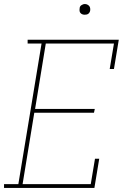

<svg xmlns="http://www.w3.org/2000/svg" viewBox="-30 -932 650 952"><path d="M-10 0V-19H61L176 -716H107V-735H559L535 -590H514L535 -716H197L144 -392H440L436 -373H140L82 -19H420L441 -145H462L438 0ZM390 -859Q384 -859 378.5 -861Q373 -863 369 -867.5Q365 -872 364.5 -878.5Q364 -885 365 -891Q365 -896 367.5 -900Q370 -904 374 -906.5Q378 -909 382 -910.5Q386 -912 391 -912Q397 -912 402.5 -909.5Q408 -907 412 -902.5Q416 -898 417 -891.5Q418 -885 417 -879Q416 -874 413.5 -870Q411 -866 407.5 -863.5Q404 -861 399.5 -860Q395 -859 390 -859Z"/></svg>

Font: Iosevka HT Thin Extended
Style: Italic
Weight: 100
Width: 7
Italic angle: -9°
Monospace: yes
Designer: Belleve Invis
Foundry: Belleve Invis
Version: Version 32.3.0; ttfautohint (v1.8.4)